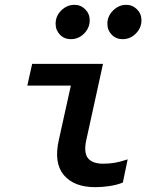

<svg xmlns="http://www.w3.org/2000/svg" viewBox="-20 -765 640 794"><path d="M374 9Q286 9 244 -41Q202 -91 223 -185L273 -411H93L113 -501H406L336 -182Q326 -132 344.5 -110Q363 -88 407 -88Q431 -88 455 -92Q479 -96 508 -106L488 -10Q463 0 432.5 4.5Q402 9 374 9ZM273 -603Q246 -603 228 -621.5Q210 -640 210 -667Q210 -699 233.5 -722Q257 -745 288 -745Q314 -745 332.5 -726.5Q351 -708 351 -681Q351 -650 328 -626.5Q305 -603 273 -603ZM487 -603Q460 -603 442 -621.5Q424 -640 424 -667Q424 -698 447.5 -721.5Q471 -745 502 -745Q528 -745 546.5 -726.5Q565 -708 565 -681Q565 -650 542 -626.5Q519 -603 487 -603Z"/></svg>

Font: Red Hat Mono Medium
Style: Italic
Weight: 500
Italic angle: -12°
Monospace: yes
Designer: Pentagram, MCKL
Foundry: Pentagram, MCKL
Version: Version 1.023; ttfautohint (v1.8.3)